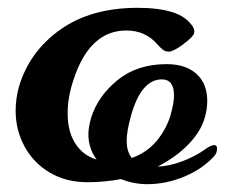

<svg xmlns="http://www.w3.org/2000/svg" viewBox="-20 -457 603 491"><path d="M528 -86Q535 -86 535 -77Q535 -65 527 -57Q498 -25 451.5 -5.5Q405 14 356 14Q323 14 289 1Q247 9 204 9Q149 9 107.5 -15.5Q66 -40 43 -82Q20 -124 20 -174Q20 -206 29 -237Q56 -326 134.5 -381.5Q213 -437 332 -437Q385 -437 420.5 -426Q456 -415 473 -389Q479 -379 476 -371Q472 -361 447.5 -343Q423 -325 412 -325Q403 -325 397 -329.5Q391 -334 382 -344Q352 -379 303 -379Q209 -379 168 -253Q153 -209 153 -167Q153 -120 173 -89.5Q193 -59 227 -49Q206 -78 206 -114Q206 -130 213 -156Q231 -212 281 -252.5Q331 -293 406 -293Q455 -293 482.5 -268Q510 -243 510 -199Q510 -176 503 -154Q493 -120 461.5 -87.5Q430 -55 383 -31Q413 -32 446 -44.5Q479 -57 503 -74Q519 -86 528 -86ZM304 -97Q304 -69 317 -53Q356 -67 380.5 -96.5Q405 -126 416 -162Q425 -194 425 -213Q425 -254 394 -254Q341 -254 315 -161Q304 -122 304 -97Z"/></svg>

Font: EB Garamond ExtraBold
Style: Italic
Weight: 800
Italic angle: -17.2°
Designer: Georg Duffner and Octavio Pardo
Foundry: Georg Duffner
Version: Version 1.000